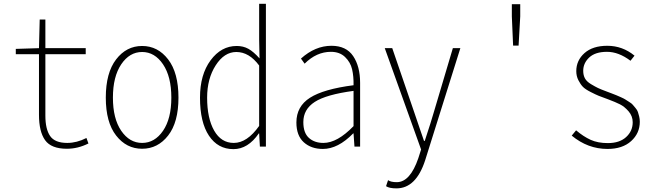

<svg xmlns="http://www.w3.org/2000/svg" viewBox="-20 -784 3511 1027"><path d="M337.9 11.7Q253.9 11.7 221.2 -34.2Q188.5 -80.1 188.5 -169.9V-494.1H64.5V-522.5L188.5 -526.4L192.4 -679.7H222.7V-526.4H438.5V-494.1H222.7V-165Q222.7 -93.8 248 -56.6Q273.4 -19.5 339.8 -19.5Q390.6 -19.5 442.4 -45.9L453.1 -16.6Q396.5 11.7 337.9 11.7Z M545.9 -261.7Q545.9 -394.5 601.1 -466.3Q656.2 -538.1 740.2 -538.1Q824.2 -538.1 879.4 -466.3Q934.6 -394.5 934.6 -261.7Q934.6 -129.9 879.4 -59.1Q824.2 11.7 740.2 11.7Q656.2 11.7 601.1 -59.1Q545.9 -129.9 545.9 -261.7ZM628.4 -84.5Q672.9 -19.5 740.2 -19.5Q807.6 -19.5 852.1 -84.5Q896.5 -149.4 896.5 -261.7Q896.5 -374 852.1 -439.9Q807.6 -505.9 740.2 -505.9Q672.9 -505.9 628.4 -439.9Q584 -374 584 -261.7Q584 -149.4 628.4 -84.5Z M1228.5 13.7Q1145.5 13.7 1097.7 -58.1Q1049.8 -129.9 1049.8 -261.7Q1049.8 -384.8 1106.4 -461.4Q1163.1 -538.1 1246.1 -538.1Q1281.2 -538.1 1308.6 -522.9Q1335.9 -507.8 1368.2 -471.7L1366.2 -572.3V-763.7H1402.3V0H1370.1L1366.2 -70.3H1364.3Q1306.6 13.7 1228.5 13.7ZM1230.5 -19.5Q1301.8 -19.5 1366.2 -110.4V-433.6Q1312.5 -505.9 1244.1 -505.9Q1179.7 -505.9 1133.8 -434.6Q1087.9 -363.3 1087.9 -261.7Q1087.9 -151.4 1125.5 -85.4Q1163.1 -19.5 1230.5 -19.5Z M1707 12.7Q1644.5 12.7 1605 -22.9Q1565.4 -58.6 1565.4 -128.9Q1565.4 -214.8 1638.2 -261.2Q1710.9 -307.6 1871.1 -328.1Q1872.1 -376 1863.3 -413.6Q1854.5 -451.2 1825.7 -479Q1796.9 -506.8 1750 -506.8Q1672.9 -506.8 1609.4 -443.4L1589.8 -470.7Q1666 -539.1 1752.9 -539.1Q1832 -539.1 1869.1 -483.9Q1906.2 -428.7 1906.2 -340.8V0H1876L1871.1 -70.3H1869.1Q1788.1 12.7 1707 12.7ZM1710 -19.5Q1784.2 -19.5 1871.1 -109.4V-297.9Q1724.6 -278.3 1663.6 -238.8Q1602.5 -199.2 1602.5 -130.9Q1602.5 -73.2 1632.3 -46.4Q1662.1 -19.5 1710 -19.5Z M2100.6 223.6Q2062.5 223.6 2044.9 211.9L2055.7 179.7Q2070.3 190.4 2102.5 190.4Q2173.8 190.4 2217.8 61.5L2232.4 15.6L2038.1 -526.4H2078.1L2196.3 -181.6Q2202.1 -163.1 2220.7 -109.9Q2239.3 -56.6 2248 -30.3H2252Q2288.1 -139.6 2299.8 -181.6L2402.3 -526.4H2442.4L2253.9 74.2Q2205.1 223.6 2100.6 223.6Z M2724.6 -540 2717.8 -696.3V-761.7H2762.7V-696.3L2753.9 -540Z M3229.5 12.7Q3124 12.7 3038.1 -58.6L3061.5 -86.9Q3100.6 -53.7 3139.2 -36.1Q3177.7 -18.6 3231.4 -18.6Q3293.9 -18.6 3329.1 -50.8Q3364.3 -83 3364.3 -129.9Q3364.3 -163.1 3342.3 -188.5Q3320.3 -213.9 3295.9 -226.1Q3271.5 -238.3 3232.4 -252.9Q3197.3 -265.6 3182.6 -271.5Q3168 -277.3 3139.2 -292Q3110.4 -306.6 3097.7 -319.8Q3085 -333 3073.7 -355Q3062.5 -377 3062.5 -403.3Q3062.5 -460.9 3106.4 -500Q3150.4 -539.1 3228.5 -539.1Q3309.6 -539.1 3374 -486.3L3352.5 -459Q3289.1 -506.8 3226.6 -506.8Q3164.1 -506.8 3131.8 -476.6Q3099.6 -446.3 3099.6 -405.3Q3099.6 -381.8 3108.9 -364.7Q3118.2 -347.7 3141.1 -334Q3164.1 -320.3 3178.2 -313.5Q3192.4 -306.6 3226.6 -293.9Q3229.5 -293 3251 -284.7Q3272.5 -276.4 3277.3 -274.4Q3282.2 -272.5 3300.8 -264.2Q3319.3 -255.9 3324.7 -252Q3330.1 -248 3344.7 -239.3Q3359.4 -230.5 3364.7 -223.6Q3370.1 -216.8 3379.4 -206.1Q3388.7 -195.3 3392.1 -185.1Q3395.5 -174.8 3398.9 -161.1Q3402.3 -147.5 3402.3 -132.8Q3402.3 -71.3 3356 -29.3Q3309.6 12.7 3229.5 12.7Z"/></svg>

Font: Gen Shin Gothic Monospace ExtraLight
Style: Regular
Weight: 200
Designer: [Source Han Sans]
Ryoko NISHIZUKA  (kana & ideographs); Paul D. Hunt (Latin, Greek & Cyrillic); Wenlong ZHANG  (bopomofo
Version: Version 1.002.20150607